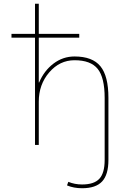

<svg xmlns="http://www.w3.org/2000/svg" viewBox="-20 -770 672 1020"><path d="M41 -570V-590H166V-750H186V-590H401V-570H186V-332H188Q214 -394 264 -432Q314 -470 376 -470Q471 -470 513.5 -418Q556 -366 556 -250V80Q556 158 522.5 194Q489 230 416 230Q372 230 336 215L343 196Q377 210 416 210Q480 210 508 179.5Q536 149 536 80V-250Q536 -358 499 -404Q462 -450 376 -450Q297 -450 241.5 -385.5Q186 -321 186 -230V0H166V-570Z"/></svg>

Font: Mplus 1p Thin
Style: Regular
Weight: 250
Version: Version 1.061